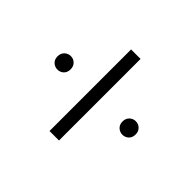

<svg xmlns="http://www.w3.org/2000/svg" viewBox="-106 -742 811 811"><g transform="rotate(-45 300.0 -336.5)"><path d="M543.5 -314.5H56.2V-371.1H543.5ZM263.2 -530.8Q263.2 -546.9 273.9 -558.6Q284.7 -570.3 303.2 -570.3Q321.8 -570.3 332.8 -558.6Q343.8 -546.9 343.8 -530.8Q343.8 -515.1 332.8 -503.7Q321.8 -492.2 303.2 -492.2Q284.7 -492.2 273.9 -503.7Q263.2 -515.1 263.2 -530.8ZM262.7 -142.6Q262.7 -158.2 273.4 -169.9Q284.2 -181.6 302.7 -181.6Q321.3 -181.6 332.3 -169.9Q343.3 -158.2 343.3 -142.6Q343.3 -126.5 332.3 -115Q321.3 -103.5 302.7 -103.5Q284.2 -103.5 273.4 -115Q262.7 -126.5 262.7 -142.6Z"/></g></svg>

Font: TypoPRO Roboto Mono
Style: Regular
Weight: 300
Designer: Google
Version: Version 2.000986; 2015; ttfautohint (v1.3)